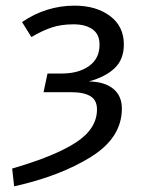

<svg xmlns="http://www.w3.org/2000/svg" viewBox="-20 -558 517 679"><path d="M418 -401Q418 -348 385.5 -317Q353 -286 294 -270Q350 -269 380.5 -244Q411 -219 411 -174Q411 -71 301.5 -3Q192 65 30 101L23 38Q175 -6 249 -54.5Q323 -103 323 -171Q323 -204 299.5 -218Q276 -232 231 -232H134L148 -298H198Q258 -298 295 -324.5Q332 -351 332 -400Q332 -437 307 -454.5Q282 -472 240 -472Q197 -472 163.5 -461Q130 -450 91 -427L58 -480Q143 -538 244 -538Q320 -538 369 -501.5Q418 -465 418 -401Z"/></svg>

Font: FiraGO Book
Style: Italic
Weight: 350
Italic angle: -8°
Designer: bBox Type GmbH
Foundry: bBox Type GmbH
Version: Version 1.001